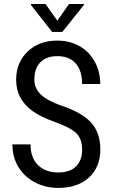

<svg xmlns="http://www.w3.org/2000/svg" viewBox="-20 -922 558 952"><path d="M387.2 -179.7C387.2 -144.9 377.3 -117.4 357.4 -97.2C337.6 -77 307.9 -66.9 268.6 -66.9C226.2 -66.9 192.8 -79.1 168.2 -103.5C143.6 -127.9 131.3 -162.1 131.3 -206.1H41.5C41.5 -163.7 51.5 -126.2 71.5 -93.5C91.6 -60.8 119.1 -35.4 154.1 -17.3C189 0.7 227.2 9.8 268.6 9.8C333 9.8 384 -7.6 421.4 -42.2C458.8 -76.9 477.5 -123 477.5 -180.7C477.5 -235.4 462.5 -279.6 432.4 -313.5C402.3 -347.3 352.2 -375.8 282.2 -398.9C237.3 -414.9 204.1 -432.9 182.6 -453.1C161.1 -473.3 150.4 -498.4 150.4 -528.3C150.4 -564.8 160.3 -593.1 180.2 -613.3C200 -633.5 228 -643.6 264.2 -643.6C303.9 -643.6 334.3 -631.5 355.5 -607.4C376.6 -583.3 387.2 -549.3 387.2 -505.4H477.1C477.1 -545.1 468.3 -581.5 450.7 -614.7C433.1 -647.9 408 -673.9 375.5 -692.6C342.9 -711.3 305.8 -720.7 264.2 -720.7C203.3 -720.7 154.1 -702.5 116.5 -666C78.9 -629.6 60.1 -583.2 60.1 -526.9C60.1 -494.3 66.7 -465.4 79.8 -440.2C93 -415 112.9 -392.5 139.4 -372.8C165.9 -353.1 204.3 -334.3 254.4 -316.4C304.5 -298.5 339.2 -280.1 358.4 -261.2C377.6 -242.4 387.2 -215.2 387.2 -179.7ZM264.2 -819.3 205.6 -902.3H133.3V-897.5L238.3 -763.7H289.1L396 -897.5V-902.3H322.3Z"/></svg>

Font: Roboto Condensed
Style: Regular
Weight: 400
Designer: Google
Version: Version 2.134; 2016